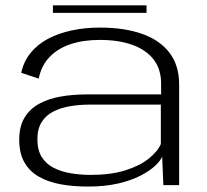

<svg xmlns="http://www.w3.org/2000/svg" viewBox="-20 -698 780 724"><path d="M311 5.5Q376 5.5 425.2 -6Q474.5 -17.5 509 -35.2Q543.5 -53 564 -72Q584.5 -91 591.5 -107L596 0H655.5V-379Q655.5 -451.5 619.2 -499Q583 -546.5 516 -570.2Q449 -594 356 -594Q299.5 -594 250 -583.2Q200.5 -572.5 161.2 -551.8Q122 -531 95.8 -499Q69.5 -467 60 -423.5L126 -401.5Q136 -451 167 -483.2Q198 -515.5 246.2 -531.5Q294.5 -547.5 356.5 -547.5Q427 -547.5 478.8 -529Q530.5 -510.5 559 -474Q587.5 -437.5 587.5 -382.5V-342H307.5Q254.5 -342 208 -333.8Q161.5 -325.5 126.5 -306Q91.5 -286.5 72 -253.5Q52.5 -220.5 52.5 -171Q52.5 -120 72 -85.8Q91.5 -51.5 127 -31.5Q162.5 -11.5 209.2 -3Q256 5.5 311 5.5ZM322.5 -38.5Q282 -38.5 245.8 -44.8Q209.5 -51 181.2 -65.8Q153 -80.5 137 -106.5Q121 -132.5 121 -173Q121 -212 137.2 -237.8Q153.5 -263.5 181.2 -277.5Q209 -291.5 244.2 -297.5Q279.5 -303.5 317 -303.5H586.5V-155Q574.5 -127 541 -100Q507.5 -73 453 -55.8Q398.5 -38.5 322.5 -38.5ZM179.5 -649.5H532.5V-678H179.5Z"/></svg>

Font: Anybody Expanded Light
Style: Regular
Weight: 300
Width: 7
Version: Version 1.113;gftools[0.9.25]